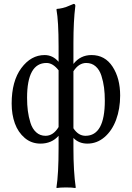

<svg xmlns="http://www.w3.org/2000/svg" viewBox="-20 -718 668 973"><path d="M276.9 -481.9Q276.9 -611.3 266.1 -669.9L268.1 -672.9Q282.2 -673.8 295.4 -677Q308.6 -680.2 315.9 -682.9Q323.2 -685.5 335.4 -690.9Q347.7 -696.3 353 -698.2Q361.8 -698.2 361.8 -688Q352.1 -611.3 352.1 -500V-394Q387.2 -439 443.8 -439Q512.2 -439 550.5 -380.1Q588.9 -321.3 588.9 -233.9Q588.9 -166.5 568.4 -111.1Q547.9 -55.7 509.5 -22.9Q471.2 9.8 422.9 9.8Q379.4 9.8 352.1 -19V32.2Q352.1 151.4 363.8 231.9L361.8 234.9Q348.1 231.9 314 231.9Q298.3 231.9 286.6 232.7Q274.9 233.4 271 234.4L267.1 234.9L266.1 231.9Q276.9 162.6 276.9 32.2V-29.8Q241.7 9.8 185.1 9.8Q139.2 9.8 105.5 -18.8Q71.8 -47.4 55.4 -92.5Q39.1 -137.7 39.1 -192.9Q39.1 -307.1 88.1 -373Q137.2 -439 206.1 -439Q247.6 -439 276.9 -404.8ZM417 -398.9Q379.4 -398.9 352.1 -356.9V-67.9Q377 -29.8 413.1 -29.8Q511.2 -29.8 511.2 -208Q511.2 -243.7 507.3 -273.9Q503.4 -304.2 493.9 -334.2Q484.4 -364.3 464.8 -381.6Q445.3 -398.9 417 -398.9ZM210.9 -29.8Q250 -29.8 276.9 -74.2V-361.8Q248 -398.9 215.8 -398.9Q117.2 -398.9 117.2 -222.2Q117.2 -186.5 121.1 -156Q125 -125.5 134.5 -95.2Q144 -64.9 163.6 -47.4Q183.1 -29.8 210.9 -29.8Z"/></svg>

Font: Linux Biolinum
Style: Regular
Weight: 400
Designer: Philipp H. Poll
Foundry: Philipp H. Poll
Version: Version 0.6.4